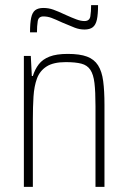

<svg xmlns="http://www.w3.org/2000/svg" viewBox="-20 -728 498 748"><path d="M73 0V-510H100L104 -432H108Q116 -458 131 -477.5Q146 -497 173 -507.5Q200 -518 244 -518Q291 -518 319 -507.5Q347 -497 362 -473.5Q377 -450 382 -412Q387 -374 387 -320V0H352V-315Q352 -371 348 -404.5Q344 -438 332 -456Q320 -474 297 -480Q274 -486 236 -486Q188 -486 161.5 -469Q135 -452 124 -422Q113 -392 110.5 -351.5Q108 -311 108 -264V0ZM97 -602Q97 -638 101.5 -659Q106 -680 117.5 -688.5Q129 -697 149 -697Q169 -697 187.5 -690.5Q206 -684 238 -669Q260 -659 277.5 -652.5Q295 -646 309 -646Q329 -646 332 -664.5Q335 -683 335 -708H362Q362 -672 357.5 -651.5Q353 -631 341.5 -622Q330 -613 309 -613Q290 -613 271.5 -620Q253 -627 223 -640Q195 -653 180 -658.5Q165 -664 149 -664Q130 -664 127 -645.5Q124 -627 124 -602Z"/></svg>

Font: Saira Condensed Thin
Style: Regular
Weight: 250
Width: 3
Designer: Hector Gatti with collaboration of the Omnibus-Type team
Foundry: Omnibus-Type
Version: Version 1.101